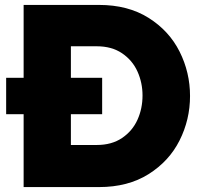

<svg xmlns="http://www.w3.org/2000/svg" viewBox="-20 -760 822 780"><path d="M752 -370Q752 -274 709.5 -189.5Q667 -105 583.5 -52.5Q500 0 382 0H76V-296H5V-444H76V-740H382Q500 -740 583.5 -687.5Q667 -635 709.5 -550.5Q752 -466 752 -370ZM373 -171Q434 -171 476 -199.5Q518 -228 538.5 -273.5Q559 -319 559 -372Q559 -424 538.5 -469.5Q518 -515 476 -543.5Q434 -572 373 -572H268V-444H395V-296H268V-171Z"/></svg>

Font: Be Vietnam Black
Style: Regular
Weight: 900
Designer: Lam Bao; Tony Le; Vietanh Nguyen
Foundry: Yellow Type Foundry
Version: Version 5.000